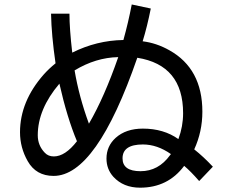

<svg xmlns="http://www.w3.org/2000/svg" viewBox="-20 -828 1040 876"><path d="M233.4 -539.1Q214.8 -667 212.9 -765.6H296.9Q296.9 -697.3 309.6 -587.9Q420.9 -643.6 543 -645.5Q565.4 -725.6 581.1 -807.6L668 -789.1Q651.4 -706.1 630.9 -639.6Q694.3 -631.8 752.9 -598.6Q903.3 -514.6 903.3 -318.4Q903.3 -227.5 866.2 -146.5Q909.2 -112.3 951.2 -67.4L888.7 -2Q849.6 -46.9 820.3 -71.3Q746.1 28.3 619.1 28.3Q543 28.3 497.1 -21.5Q465.8 -56.6 465.8 -104.5Q465.8 -161.1 507.8 -199.2Q554.7 -241.2 631.8 -241.2Q726.6 -241.2 793.9 -193.4Q815.4 -251 815.4 -311.5Q815.4 -531.2 606.4 -564.5Q419.9 -25.4 224.6 -25.4Q144.5 -25.4 106.4 -92.8Q71.3 -154.3 71.3 -224.6Q71.3 -365.2 179.7 -488.3Q203.1 -514.6 233.4 -539.1ZM320.3 -506.8Q340.8 -385.7 385.7 -263.7Q456.1 -384.8 519.5 -567.4Q417 -565.4 320.3 -506.8ZM251 -446.3Q152.3 -330.1 152.3 -210.9Q152.3 -164.1 184.6 -130.9Q200.2 -114.3 225.6 -114.3Q277.3 -114.3 331.1 -183.6Q286.1 -291 251 -446.3ZM759.8 -125Q697.3 -168.9 631.8 -168.9Q539.1 -168.9 539.1 -105.5Q539.1 -46.9 621.1 -46.9Q703.1 -46.9 755.9 -120.1Q756.8 -122.1 759.8 -125Z"/></svg>

Font: MotoyaLCedar
Style: W3 mono
Weight: 400
Version: Version 1.01